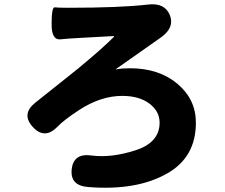

<svg xmlns="http://www.w3.org/2000/svg" viewBox="-20 -800 1040 889"><path d="M389 66Q304 60 312 -16Q320 -92 404 -80Q495 -68 607 -104Q719 -140 719 -232Q719 -285 671.5 -320.5Q624 -356 546 -356Q447 -356 347 -291Q275 -244 247 -214Q187 -152 132 -212Q77 -272 144 -325L277 -431Q310 -457 342 -483Q458 -579 507 -629Q510 -633 505 -633L342 -624Q301 -622 261 -618Q218 -613 219 -690Q219 -768 233.5 -766Q248 -764 296 -764Q537 -764 666 -779Q742 -788 766 -731Q790 -674 727 -628L518 -481Q514 -478 519 -479Q544 -484 581 -484Q716 -484 801.5 -412Q887 -340 887 -232Q887 -73 756 2Q614 84 389 66Z"/></svg>

Font: Resource Han Rounded TW Heavy
Style: Regular
Weight: 900
Designer: Cyano Hao (round all glyphs); Ryoko NISHIZUKA 西塚涼子 (kana, bopomofo & ideographs); Paul D. Hunt (Latin, Greek & Cyrillic)
Foundry: Cyano Hao
Version: 0.990